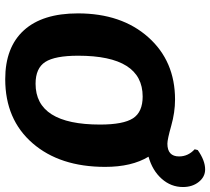

<svg xmlns="http://www.w3.org/2000/svg" viewBox="-56 -758 824 753"><g transform="rotate(90 356.5 -381.0)"><path d="M290 11Q165 11 98.5 -62Q32 -135 32 -274Q32 -445 125.5 -550Q219 -655 370 -655Q420 -655 473 -640Q526 -625 543 -625Q593 -625 593 -671Q593 -706 565 -732L568 -744Q609 -773 644 -773Q673 -773 693 -748Q713 -723 713 -686Q713 -639 680.5 -602.5Q648 -566 594 -551Q634 -485 634 -381Q634 -203 541 -96Q448 11 290 11ZM308 -108Q468 -108 468 -361Q468 -452 443.5 -490Q419 -528 358 -528Q198 -528 198 -275Q198 -184 222.5 -146Q247 -108 308 -108Z"/></g></svg>

Font: Alegreya Sans ExtraBold
Style: Italic
Weight: 800
Italic angle: -7°
Designer: Juan Pablo del Peral
Foundry: Huerta Tipografica
Version: Version 2.007